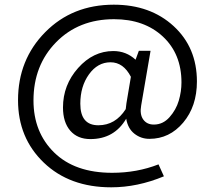

<svg xmlns="http://www.w3.org/2000/svg" viewBox="-20 -623 918 820"><path d="M623 -406 583 -173Q576 -135 591.5 -113Q607 -91 637 -91Q676 -91 704 -122.5Q732 -154 743.5 -193Q755 -232 755 -271Q755 -393 675.5 -467Q596 -541 467 -541Q316 -541 219.5 -442.5Q123 -344 123 -194Q123 -58 211.5 28.5Q300 115 459 115Q565 115 657 79L680 130Q567 177 455 177Q277 177 167 71.5Q57 -34 57 -195Q57 -368 173 -485.5Q289 -603 466 -603Q622 -603 721.5 -511.5Q821 -420 821 -275Q821 -169 762.5 -99.5Q704 -30 618 -30Q582 -30 554 -52Q526 -74 519 -116Q468 -29 366 -29Q311 -29 280 -65Q249 -101 249 -164Q249 -260 313.5 -332.5Q378 -405 464 -405Q519 -405 559 -368L573 -406ZM400 -88Q473 -88 517 -157L520 -182L539 -295Q507 -357 452 -357Q397 -357 360 -305.5Q323 -254 323 -180Q323 -88 400 -88Z"/></svg>

Font: EauTestInfant Medium
Style: Italic
Weight: 500
Italic angle: -12°
Designer: Christian Thalmann (Catharsis Fonts)
Version: Version 0.001;PS 000.001;hotconv 1.0.88;makeotf.lib2.5.64775